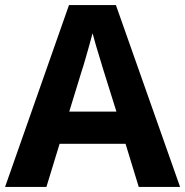

<svg xmlns="http://www.w3.org/2000/svg" viewBox="-20 -737 730 757"><path d="M527 0 475 -170H215L163 0H0L252 -717H437L690 0ZM387 -463Q382 -480 374 -506Q366 -532 358 -559Q350 -586 345 -606Q340 -586 331.5 -556.5Q323 -527 315.5 -500.5Q308 -474 304 -463L253 -297H439Z"/></svg>

Font: Noto Sans Myanmar
Style: Bold
Weight: 700
Designer: Monotype Design Team
Foundry: Monotype Imaging Inc.
Version: Version 2.107; ttfautohint (v1.8.4.7-5d5b)